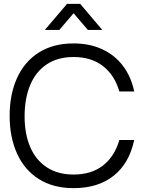

<svg xmlns="http://www.w3.org/2000/svg" viewBox="-20 -960 756 995"><path d="M287.5 -805H212.5L327.5 -940H395.5L510 -805H435L361.5 -891.5ZM675.5 -234.5Q649.5 -112.5 568.5 -48.8Q487.5 15 361.5 15Q256 15 181.5 -32Q107 -79 68.5 -163.8Q30 -248.5 30 -360Q30 -471.5 68.5 -556.2Q107 -641 181.5 -688Q256 -735 361.5 -735Q444 -735 509.2 -705Q574.5 -675 617 -619Q659.5 -563 675.5 -486H598.5Q574 -570.5 513.8 -617.5Q453.5 -664.5 361.5 -664.5Q278.5 -664.5 221.5 -626Q164.5 -587.5 136 -518.2Q107.5 -449 107.5 -357Q107.5 -266.5 136.2 -198.8Q165 -131 222.2 -93.2Q279.5 -55.5 361.5 -55.5Q454 -55.5 514 -102.5Q574 -149.5 598.5 -234.5Z"/></svg>

Font: CCSD_manrope
Style: Regular
Weight: 400
Designer: Mikhail Sharanda
Foundry: Mikhail Sharanda
Version: Version 4.503